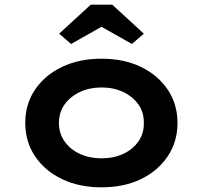

<svg xmlns="http://www.w3.org/2000/svg" viewBox="-20 -791 867 821"><path d="M414 10Q319 10 245.5 -25Q172 -60 130 -122.5Q88 -185 88 -265Q88 -346 130 -408Q172 -470 245.5 -505Q319 -540 414 -540Q510 -540 582.5 -505Q655 -470 697 -408Q739 -346 739 -265Q739 -185 697 -122.5Q655 -60 582.5 -25Q510 10 414 10ZM414 -114Q466 -114 507 -133Q548 -152 572 -186.5Q596 -221 595 -265Q596 -310 572 -344Q548 -378 507 -397.5Q466 -417 414 -417Q363 -417 321.5 -397.5Q280 -378 256 -344Q232 -310 232 -265Q232 -221 256 -186.5Q280 -152 321.5 -133Q363 -114 414 -114ZM284 -603 233 -647 368 -771H460L595 -647L544 -603L399 -685H429Z"/></svg>

Font: Lexend Giga SemiBold
Style: Regular
Weight: 600
Designer: Bonnie Shaver-Troup, Thomas Jockin
Foundry: Lexend
Version: Version 1.007